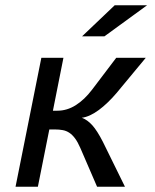

<svg xmlns="http://www.w3.org/2000/svg" viewBox="-20 -710 590 730"><path d="M291 -262.2Q312.5 -254.4 331.1 -233.6Q349.6 -212.9 371.1 -170.9L455.1 0H349.1L285.2 -147.9Q275.4 -170.4 265.1 -184.1Q254.9 -197.8 243.4 -205.3Q231.9 -212.9 218.5 -215.3Q205.1 -217.8 189 -217.8H167.5L124 0H39.1L137.2 -490.2H221.2L181.2 -289.1H198.2Q234.9 -289.1 268.1 -310.1Q301.3 -331.1 330.1 -369.1L421.9 -490.2H534.2L422.9 -356Q406.7 -336.9 389.6 -320.6Q372.6 -304.2 355.7 -291.7Q338.9 -279.3 322.5 -271.7Q306.2 -264.2 291 -262.2ZM539.1 -689.9 377 -571.8H292L416 -689.9ZM0 -490.2Z"/></svg>

Font: Code New Roman
Style: Italic
Weight: 400
Italic angle: -11°
Monospace: yes
Designer: Sam Radian
Foundry: Code New Roman
Version: Version 1.508 October 19, 2014